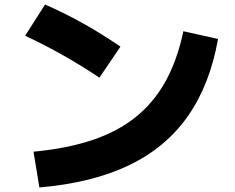

<svg xmlns="http://www.w3.org/2000/svg" viewBox="-20 -784 1040 848"><path d="M128 -114Q276 -128 388 -165.5Q500 -203 580 -267.5Q660 -332 711.5 -425.5Q763 -519 790 -646L943 -612Q907 -409 809 -270Q711 -131 548.5 -53.5Q386 24 154 44ZM419 -441Q340 -494 257.5 -540.5Q175 -587 91 -626L179 -764Q266 -726 349 -679.5Q432 -633 512 -578Z"/></svg>

Font: M PLUS 2 Thin ExtraBold
Style: Regular
Weight: 800
Version: Version 1.001